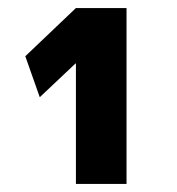

<svg xmlns="http://www.w3.org/2000/svg" viewBox="-20 -750 440 478"><path d="M168 -592 79 -508 43 -610 169 -730H295V-292H169V-592Z"/></svg>

Font: M PLUS 1p Black
Style: Regular
Weight: 900
Version: Version 1.061